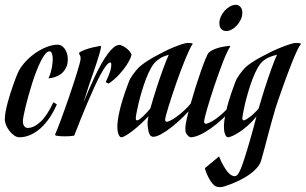

<svg xmlns="http://www.w3.org/2000/svg" viewBox="-70 -568 1280 804"><path d="M45.9 -32.2Q71.8 -32.2 99.6 -57.9Q127.4 -83.5 153.8 -140.1L168 -130.9Q154.8 -100.1 137.5 -74.7Q120.1 -49.3 100.1 -31.2Q80.1 -13.2 57.4 -3.2Q34.7 6.8 11.2 6.8Q0.5 6.8 -10.3 -0.5Q-21 -7.8 -29.8 -19Q-38.6 -30.3 -44.2 -43.2Q-49.8 -56.2 -49.8 -67.9Q-49.8 -82.5 -46.4 -101.1Q-43 -119.6 -37.6 -139.6Q-32.2 -159.7 -25.9 -179.2Q-19.5 -198.7 -13.7 -215.1Q-7.8 -231.4 -3.4 -243.2Q1 -254.9 2.9 -258.8Q12.7 -282.2 31.7 -304.2Q50.8 -326.2 74.5 -343.3Q98.1 -360.4 123.8 -370.6Q149.4 -380.9 172.9 -380.9Q180.7 -380.9 188 -376.2Q195.3 -371.6 201.2 -363.5Q207 -355.5 210.4 -344.5Q213.9 -333.5 213.9 -320.8Q213.9 -301.8 208.3 -288.6Q202.6 -275.4 194.3 -266.4Q186 -257.3 176 -252.2Q166 -247.1 157 -244.4Q147.9 -241.7 141.4 -241Q134.8 -240.2 132.8 -240.2Q138.2 -250.5 141.6 -262.2Q145 -273.9 147.2 -284.9Q149.4 -295.9 150.1 -305.2Q150.9 -314.5 150.9 -320.8Q150.9 -326.2 150.1 -331.8Q149.4 -337.4 147.9 -342.3Q146.5 -347.2 143.8 -350.1Q141.1 -353 137.2 -353Q128.9 -353 119.6 -342Q110.4 -331.1 101.1 -312.5Q91.8 -293.9 82.5 -270Q73.2 -246.1 64.9 -220.2Q56.6 -194.3 49.6 -168.7Q42.5 -143.1 37.1 -121.3Q31.7 -99.6 28.8 -83.5Q25.9 -67.4 25.9 -61Q25.9 -46.9 31.5 -39.6Q37.1 -32.2 45.9 -32.2Z M240.7 0Q235.4 1 229 1.5Q217.8 2.9 199.7 2.9Q191.4 2.9 182.1 2.2Q172.9 1.5 163.6 0L160.6 -4.9Q163.1 -9.8 169.2 -24.9Q175.3 -40 183.3 -61.5Q191.4 -83 200.7 -109.4Q210 -135.7 219.5 -163.1Q229 -190.4 237.5 -216.8Q246.1 -243.2 252.9 -265.1Q259.8 -287.1 263.7 -302.5Q267.6 -317.9 267.6 -323.2Q267.6 -328.6 266.6 -331.5Q265.6 -334.5 264.6 -336.9Q263.2 -338.9 261.7 -340.8V-348.1Q272.9 -355 287.8 -360.4Q302.7 -365.7 316.9 -369.1Q333 -373 350.6 -376L353 -373Q353 -368.7 350.8 -359.4Q348.6 -350.1 345.2 -338.6Q341.8 -327.1 337.9 -314.9Q334 -302.7 330.3 -292Q326.7 -281.2 324 -273.4Q321.3 -265.6 320.8 -263.2Q310.1 -234.4 299.8 -202.6Q289.6 -170.9 279.8 -139.2Q291 -167 303.5 -195.6Q315.9 -224.1 328.6 -250.7Q341.3 -277.3 354.7 -301Q368.2 -324.7 380.9 -342Q393.6 -359.4 406 -369.6Q418.5 -379.9 429.7 -379.9Q433.1 -379.9 439.9 -377.2Q446.8 -374.5 454.1 -369.6Q461.4 -364.7 468.5 -357.7Q475.6 -350.6 480 -341.8Q481.9 -338.9 476.6 -325.4Q471.2 -312 459 -293.7Q446.8 -275.4 428.2 -255.1Q409.7 -234.9 384.8 -217.8L372.6 -224.1Q380.4 -240.2 385 -251.7Q389.6 -263.2 392.1 -271.7Q394.5 -280.3 395.3 -286.6Q396 -293 396 -298.8Q396 -306.2 391.6 -306.2Q384.8 -306.2 374.3 -292.7Q363.8 -279.3 351.3 -256.3Q338.9 -233.4 325 -202.9Q311 -172.4 296.6 -138.4Q282.2 -104.5 267.8 -68.8Q253.4 -33.2 240.7 0Z M743.7 -128.9Q722.2 -103 697.5 -78.9Q672.9 -54.7 649.2 -36.1Q625.5 -17.6 605 -6.3Q584.5 4.9 570.8 4.9Q567.9 4.9 563.5 2.2Q559.1 -0.5 557.6 -2.9Q552.2 -12.7 550 -27.6Q547.9 -42.5 547.9 -55.2Q547.9 -59.1 549.1 -66.2Q550.3 -73.2 551.8 -81.1Q535.6 -64 518.3 -48.1Q501 -32.2 485.1 -20Q469.2 -7.8 456.8 -0.5Q444.3 6.8 438.5 6.8Q434.6 6.8 431.9 3.9Q429.2 1 427 -3.9Q424.8 -8.8 423.6 -14.2Q422.4 -19.5 421.9 -24.9Q420.4 -42 423.1 -62.3Q425.8 -82.5 430.7 -103.5Q435.5 -124.5 441.7 -144.8Q447.8 -165 453.6 -181.9Q459.5 -198.7 463.9 -210.4Q468.3 -222.2 469.7 -226.1Q471.7 -231.9 476.3 -240Q481 -248 486.8 -256.1Q492.7 -264.2 498.8 -271.7Q504.9 -279.3 510.7 -285.2Q521.5 -295.4 538.6 -307.1Q555.7 -318.8 575.9 -330.1Q596.2 -341.3 617.7 -352.1Q639.2 -362.8 658.4 -370.6Q677.7 -378.4 692.9 -383.3Q708 -388.2 715.8 -388.2Q722.7 -388.2 727.8 -387.7Q732.9 -387.2 735.8 -386.2L736.8 -383.8Q731.4 -377 723.6 -360.4Q715.8 -343.8 706.5 -321.8Q697.3 -299.8 687.5 -273.4Q677.7 -247.1 668.2 -220.2Q658.7 -193.4 650.4 -167.7Q642.1 -142.1 635.5 -121.1Q628.9 -100.1 625.2 -85.7Q621.6 -71.3 621.6 -66.9Q621.6 -58.1 628.9 -58.1Q633.8 -58.6 644.5 -63.7Q655.3 -68.8 669.4 -79.1Q683.6 -89.4 700 -104.2Q716.3 -119.1 732.9 -139.2ZM503.9 -64Q507.8 -64 514.2 -68.4Q520.5 -72.8 527.8 -79.6Q535.2 -86.4 543.5 -95.5Q551.8 -104.5 559.6 -113.8Q564.5 -130.9 570.6 -151.4Q576.7 -171.9 583.5 -193.4Q590.3 -214.8 597.7 -236.3Q605 -257.8 612.1 -277.1Q619.1 -296.4 625.5 -312.3Q631.8 -328.1 636.7 -338.9Q628.9 -336.4 616.2 -331.8Q603.5 -327.1 587.9 -314.9Q574.7 -304.7 563 -284.2Q551.3 -263.7 541.5 -238Q531.7 -212.4 523.7 -185.1Q515.6 -157.7 510 -134.3Q504.4 -110.8 501.5 -94.2Q498.5 -77.6 498.5 -74.2Q498.5 -70.3 499.3 -67.1Q500 -64 503.9 -64Z M918 -547.9Q928.2 -547.9 936.5 -539.3Q944.8 -530.8 944.8 -515.1Q944.8 -500 938.2 -486.1Q931.6 -472.2 921.9 -461.4Q912.1 -450.7 900.1 -444.3Q888.2 -438 877.9 -438Q873.5 -438 868.4 -439.2Q863.3 -440.4 858.9 -444.1Q854.5 -447.8 851.6 -454.1Q848.6 -460.4 848.6 -470.2Q848.6 -484.4 854.7 -498.3Q860.8 -512.2 870.8 -523.2Q880.9 -534.2 893.1 -541Q905.3 -547.9 918 -547.9ZM894 -373Q888.7 -365.7 881.1 -349.6Q873.5 -333.5 864.7 -311.3Q856 -289.1 846.7 -263.2Q837.4 -237.3 828.4 -210.7Q819.3 -184.1 811.5 -158.9Q803.7 -133.8 797.6 -113Q791.5 -92.3 788.1 -77.9Q784.7 -63.5 784.7 -59.1Q784.7 -49.8 792 -49.8Q797.9 -50.3 808.6 -55.2Q819.3 -60.1 833.3 -69.8Q847.2 -79.6 863.8 -94.7Q880.4 -109.9 897.9 -130.9L908.7 -121.1Q887.2 -93.8 862.1 -70.6Q836.9 -47.4 812.3 -30Q787.6 -12.7 765.6 -2.9Q743.7 6.8 729 6.8Q725.1 6.8 721.7 4.2Q718.3 1.5 715.8 -1Q707.5 -10.7 706.8 -18.1Q706.1 -25.4 706.1 -33.2Q706.1 -44.4 712.2 -70.8Q718.3 -97.2 727.5 -130.6Q736.8 -164.1 748.3 -200.7Q759.8 -237.3 770.8 -268.6Q781.7 -299.8 790.8 -321.8Q799.8 -343.8 804.7 -348.1Q814.5 -356.9 829.1 -362.5Q843.8 -368.2 857.9 -371.1Q874 -374.5 892.1 -376Z M1085 -119.1Q1077.1 -93.3 1069.1 -64.2Q1061 -35.2 1053.2 -5.9Q1045.4 23.4 1038.1 51.5Q1030.8 79.6 1023.9 103Q1019 120.1 1005.6 135.3Q992.2 150.4 974.4 162.8Q956.5 175.3 936.5 185.3Q916.5 195.3 899.4 201.9Q882.3 208.5 870.1 212.2Q857.9 215.8 855 215.8Q850.6 215.8 843 214.8Q835.4 213.9 831.1 210.9Q825.7 208 819.1 200Q812.5 191.9 806.4 181.2Q800.3 170.4 795.2 158.4Q790 146.5 788.1 136.2L847.2 86.9Q856.4 110.4 867.2 128.4Q871.6 136.2 877 143.8Q882.3 151.4 888.2 157.2Q894 163.1 900.4 166.5Q906.7 169.9 913.1 169.9Q918 169.9 922.1 166Q926.3 162.1 929.9 156Q933.6 149.9 937 141.8Q940.4 133.8 943.8 125Q947.8 113.8 952.9 97.9Q958 82 963.6 63.7Q969.2 45.4 974.9 25.9Q980.5 6.3 985.8 -12.7Q991.2 -31.7 995.8 -49.1Q1000.5 -66.4 1003.9 -80.1Q986.8 -59.1 968.3 -42.7Q949.7 -26.4 933.1 -15.4Q916.5 -4.4 903.6 1.2Q890.6 6.8 884.8 6.8Q880.9 6.8 878.2 3.9Q875.5 1 873.3 -3.9Q871.1 -8.8 869.9 -14.2Q868.7 -19.5 868.2 -24.9Q866.7 -42 869.4 -62.3Q872.1 -82.5 877 -103.5Q881.8 -124.5 887.9 -144.8Q894 -165 899.9 -181.9Q905.8 -198.7 910.2 -210.4Q914.6 -222.2 916 -226.1Q918 -231.9 922.6 -240Q927.2 -248 933.1 -256.1Q939 -264.2 945.1 -271.7Q951.2 -279.3 957 -285.2Q967.8 -295.4 985.6 -307.1Q1003.4 -318.8 1024.4 -330.1Q1045.4 -341.3 1067.6 -352.1Q1089.8 -362.8 1109.9 -370.6Q1129.9 -378.4 1145.5 -383.3Q1161.1 -388.2 1168.9 -388.2Q1175.8 -388.2 1180.9 -387.7Q1186 -387.2 1189 -386.2L1189.9 -383.8Q1182.6 -374.5 1172.6 -353Q1162.6 -331.5 1151.9 -304.4Q1141.1 -277.3 1130.1 -247.6Q1119.1 -217.8 1109.9 -191.4Q1100.6 -165 1093.8 -145.5Q1086.9 -126 1085 -119.1ZM950.2 -64Q954.1 -64 961.7 -68.4Q969.2 -72.8 978 -79.6Q986.8 -86.4 996.1 -95.5Q1005.4 -104.5 1013.2 -113.8Q1018.1 -130.9 1024.2 -151.4Q1030.3 -171.9 1037.1 -193.4Q1043.9 -214.8 1051.3 -236.3Q1058.6 -257.8 1065.4 -277.1Q1072.3 -296.4 1078.6 -312.3Q1085 -328.1 1089.8 -338.9Q1085.9 -337.9 1079.8 -336.2Q1073.7 -334.5 1066.2 -331.8Q1058.6 -329.1 1050.3 -325Q1042 -320.8 1034.2 -314.9Q1021 -304.7 1009.3 -284.2Q997.6 -263.7 987.8 -238Q978 -212.4 970 -185.1Q961.9 -157.7 956.3 -134.3Q950.7 -110.8 947.8 -94.2Q944.8 -77.6 944.8 -74.2Q944.8 -70.3 945.6 -67.1Q946.3 -64 950.2 -64Z"/></svg>

Font: Romanesco
Style: Regular
Weight: 400
Designer: Astigmatic (AOETI)
Foundry: Astigmatic (AOETI)
Version: Version 1.000